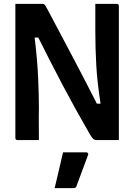

<svg xmlns="http://www.w3.org/2000/svg" viewBox="-20 -720 690 987"><path d="M180 0H70Q59 0 59 -11V-700H198Q206 -700 209.5 -696Q213 -692 224 -672Q282 -563 348.5 -437Q415 -311 478 -187H497Q480 -296 475 -383.5Q470 -471 470 -559V-700H580Q591 -700 591 -689V0H475Q469 0 462 -4Q455 -8 443 -28Q364 -165 301 -284.5Q238 -404 177 -527H158Q172 -413 176 -321.5Q180 -230 180 -162Q179 -124 179.5 -82.5Q180 -41 180 0ZM304 63H422Q428 63 431.5 66.5Q435 70 433 76Q417 119 403.5 155Q390 191 373 237Q372 241 368.5 244Q365 247 358 247H261Q273 197 283.5 151.5Q294 106 304 63Z"/></svg>

Font: Recursive Sn Lnr St SmB
Style: Regular
Weight: 600
Version: Version 1.079;hotconv 1.0.112;makeotfexe 2.5.65598; ttfautoh